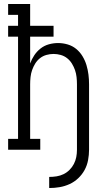

<svg xmlns="http://www.w3.org/2000/svg" viewBox="-20 -755 540 968"><path d="M228 193V137Q247 137 265.5 134Q284 131 300.5 123Q317 115 330.5 101.5Q344 88 352.5 71.5Q361 55 364.5 37Q368 19 368 0V-330Q368 -348 366 -366.5Q364 -385 358 -402Q352 -419 342.5 -434.5Q333 -450 318.5 -461.5Q304 -473 286 -478Q268 -483 250 -483Q232 -483 214 -478Q196 -473 181.5 -461.5Q167 -450 157.5 -434.5Q148 -419 142 -402Q136 -385 134 -366.5Q132 -348 132 -330V-55H183V0H21V-55H71V-570H21V-625H71V-680H21V-735H132V-625H250V-570H132V-435Q140 -457 153 -476.5Q166 -496 184.5 -510.5Q203 -525 226 -531.5Q249 -538 273 -538Q297 -538 321 -531Q345 -524 364 -508.5Q383 -493 396 -471.5Q409 -450 416 -426.5Q423 -403 426 -379Q429 -355 429 -330V0Q429 26 424 52.5Q419 79 406.5 102Q394 125 374.5 143.5Q355 162 331 173Q307 184 281 188.5Q255 193 228 193Z"/></svg>

Font: Iosevka Slab Light
Style: Regular
Weight: 300
Monospace: yes
Designer: Belleve Invis
Foundry: Belleve Invis
Version: Version 11.1.0; ttfautohint (v1.8.3)